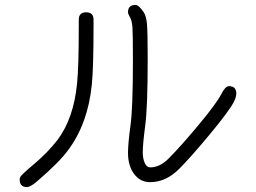

<svg xmlns="http://www.w3.org/2000/svg" viewBox="-20 -652 1040 780"><path d="M300 -572Q300 -602 330 -602Q360 -602 360 -572V-542Q360 -378 353 -308Q337 -149 256 -41Q219 9 129 86Q103 108 90 108Q60 108 60 78Q60 69 65.5 62.5Q71 56 91 38L106 25Q121 12 127 7Q133 2 147.5 -11.5Q162 -25 171 -34.5Q180 -44 192 -57.5Q204 -71 214 -84Q279 -171 293 -312Q300 -382 300 -542ZM930 -238Q911 -201 832.5 -106.5Q754 -12 708 34Q654 88 590 88Q550 88 525 55Q500 22 500 -32Q500 -67 510 -142Q520 -209 520 -412Q520 -515 518 -541.5Q516 -568 508 -582Q500 -596 500 -602Q500 -632 530 -632Q544 -632 564 -602Q574 -587 577 -555.5Q580 -524 580 -412Q580 -217 570 -142Q560 -67 560 -32Q560 -8 568 10Q576 28 590 28Q629 28 665 -8Q713 -56 786 -143.5Q859 -231 878 -268Q895 -302 910 -302Q940 -302 940 -272Q940 -258 930 -238Z"/></svg>

Font: Pecita
Style: Book
Weight: 400
Width: 7
Version: Version 4.3